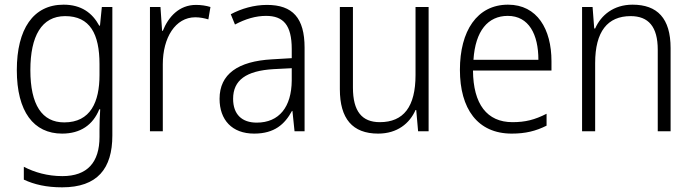

<svg xmlns="http://www.w3.org/2000/svg" viewBox="-20 -562 2968 822"><path d="M252 -542C122 -542 52 -437 52 -262C52 -84 124 10 246 10C324 10 378 -27 405 -94H409C407 -64 406 -35 406 -8V24C406 133 354 192 247 192C184 192 128 176 82 152V207C127 228 179 240 246 240C397 240 461 160 461 18V-532H416L408 -452H405C375 -507 328 -542 252 -542ZM259 -493C365 -493 406 -417 406 -287V-241C406 -126 368 -38 255 -38C160 -38 110 -113 110 -262C110 -407 158 -493 259 -493Z M819 -541C747 -541 701 -490 677 -430H674L667 -532H622V0H677V-287C677 -401 731 -488 816 -488C836 -488 855 -484 872 -479L881 -532C862 -538 840 -541 819 -541Z M1123 -541C1067 -541 1013 -525 968 -501L986 -457C1031 -481 1075 -494 1119 -494C1193 -494 1229 -455 1229 -352V-313L1145 -308C999 -300 920 -245 920 -139C920 -49 973 10 1068 10C1155 10 1199 -30 1230 -87H1232L1241 0H1284V-358C1284 -485 1233 -541 1123 -541ZM1151 -266 1229 -270V-217C1228 -105 1176 -37 1079 -37C1016 -37 978 -72 978 -139C978 -219 1034 -259 1151 -266Z M1815 -532H1759V-241C1759 -105 1708 -39 1606 -39C1530 -39 1491 -85 1491 -187V-532H1435V-180C1435 -54 1489 10 1599 10C1681 10 1734 -34 1759 -91H1762L1770 0H1815Z M2155 -542C2022 -542 1949 -429 1949 -263C1949 -97 2024 10 2171 10C2230 10 2274 -1 2320 -24V-75C2269 -49 2229 -39 2174 -39C2065 -39 2006 -116 2005 -260H2341V-300C2341 -437 2280 -542 2155 -542ZM2154 -494C2244 -494 2285 -415 2285 -306H2007C2015 -430 2069 -494 2154 -494Z M2688 -542C2607 -542 2553 -497 2528 -440H2524L2517 -532H2472V0H2528V-292C2528 -427 2581 -493 2680 -493C2756 -493 2796 -448 2796 -349V0H2851V-356C2851 -484 2794 -542 2688 -542Z"/></svg>

Font: Noto Sans Devanagari SemiCondensed Light
Style: Regular
Weight: 300
Width: 4
Designer: Jelle Bosma - Monotype Design Team
Foundry: Monotype Imaging Inc.
Version: Version 2.004